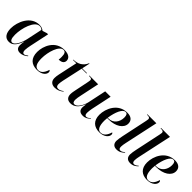

<svg xmlns="http://www.w3.org/2000/svg" viewBox="229 -1955 3160 3160"><g transform="rotate(45 1809.5 -375.0)"><path d="M163 10C241 10 295 -45 338 -167H341C336 -137 332 -113 332 -80C332 -20 365 10 419 10C479 10 525 -20 556 -47L551 -57C528 -37 506 -22 483 -22C459 -22 446 -43 446 -83C446 -113 456 -168 462 -196L534 -535H508L428 -510C406 -530 375 -546 324 -546C122 -546 29 -320 29 -170C29 -60 72 10 163 10ZM210 -20C176 -20 153 -52 153 -147C153 -296 222 -534 342 -534C367 -534 390 -525 404 -507L347 -238C326 -139 269 -20 210 -20Z M816 10C931 10 985 -51 985 -100C985 -121 975 -133 964 -138C936 -46 892 -2 834 -2C769 -2 736 -59 736 -179C736 -331 800 -534 896 -534C936 -534 955 -503 955 -431C956 -405 954 -383 951 -364C1030 -364 1058 -401 1058 -444C1058 -497 1016 -545 906 -545C694 -545 611 -340 611 -203C611 -57 690 10 816 10Z M1229 10C1291 10 1336 -12 1380 -47L1376 -56C1348 -34 1315 -17 1285 -17C1249 -17 1234 -39 1234 -77C1234 -102 1240 -136 1247 -171L1325 -526H1436L1438 -536H1327L1357 -676H1348C1305 -575 1219 -534 1123 -534L1121 -526H1199L1127 -191C1120 -157 1116 -128 1116 -100C1116 -29 1160 10 1229 10Z M1882 10C1945 10 1984 -20 2013 -52L2008 -59C1985 -36 1961 -18 1936 -18C1911 -18 1900 -38 1900 -77C1900 -102 1906 -147 1912 -177L1988 -536H1862L1795 -217C1778 -131 1715 -25 1655 -25C1623 -25 1611 -48 1611 -91C1611 -116 1619 -166 1628 -204L1698 -536H1495L1493 -526H1509C1544 -526 1560 -519 1560 -491C1560 -480 1555 -455 1550 -428L1506 -214C1499 -179 1489 -133 1489 -100C1489 -41 1515 9 1594 9C1680 9 1741 -46 1786 -155H1791C1787 -136 1783 -97 1783 -81C1783 -32 1809 10 1882 10Z M2268 10C2385 10 2440 -56 2440 -103C2440 -125 2433 -135 2421 -139C2397 -58 2356 -1 2286 -1C2227 -1 2193 -59 2193 -185C2193 -201 2195 -234 2197 -248H2232C2390 -248 2508 -324 2508 -430C2508 -504 2458 -546 2370 -546C2155 -546 2066 -338 2066 -196C2066 -57 2146 10 2268 10ZM2219 -258H2198C2222 -413 2275 -534 2341 -534C2374 -534 2390 -511 2390 -453C2390 -345 2321 -258 2219 -258Z M2669 10C2735 10 2776 -21 2807 -53L2801 -61C2778 -40 2753 -22 2728 -22C2699 -22 2689 -41 2689 -78C2689 -100 2695 -143 2703 -175L2829 -760H2621L2619 -750H2636C2674 -750 2689 -738 2689 -712C2689 -703 2686 -686 2682 -669L2587 -220C2577 -171 2568 -124 2568 -91C2568 -28 2602 10 2669 10Z M2986 10C3052 10 3093 -21 3124 -53L3118 -61C3095 -40 3070 -22 3045 -22C3016 -22 3006 -41 3006 -78C3006 -100 3012 -143 3020 -175L3146 -760H2938L2936 -750H2953C2991 -750 3006 -738 3006 -712C3006 -703 3003 -686 2999 -669L2904 -220C2894 -171 2885 -124 2885 -91C2885 -28 2919 10 2986 10Z M3378 10C3495 10 3550 -56 3550 -103C3550 -125 3543 -135 3531 -139C3507 -58 3466 -1 3396 -1C3337 -1 3303 -59 3303 -185C3303 -201 3305 -234 3307 -248H3342C3500 -248 3618 -324 3618 -430C3618 -504 3568 -546 3480 -546C3265 -546 3176 -338 3176 -196C3176 -57 3256 10 3378 10ZM3329 -258H3308C3332 -413 3385 -534 3451 -534C3484 -534 3500 -511 3500 -453C3500 -345 3431 -258 3329 -258Z"/></g></svg>

Font: Noto Serif Display SemiCondensed SemiBold
Style: Italic
Weight: 600
Width: 4
Italic angle: -12°
Designer: Monotype Design Team
Foundry: Monotype Imaging Inc.
Version: Version 2.009